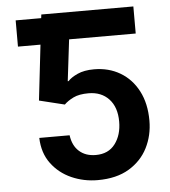

<svg xmlns="http://www.w3.org/2000/svg" viewBox="-53 -775 737 833"><g transform="rotate(-5 316.0 -358.5)"><path d="M225.5 -329.2 115.1 -356.2 142.8 -597.3H44.7V-711.6H155.9L157.7 -727.3H558.6V-609.4H268.5L246.8 -429H250.4Q263.5 -443.9 292.4 -457.2Q321.4 -470.5 364.7 -470.5Q428.3 -470.5 478.2 -441.1Q528.1 -411.6 556.5 -357.1Q584.9 -302.6 584.9 -228Q584.9 -163.7 557.7 -109.7Q530.5 -55.8 475.9 -22.9Q421.2 9.9 339.5 9.9Q278.8 9.9 225.3 -13.8Q171.9 -37.6 138.1 -83.3Q104.4 -128.9 102.3 -194.6H234.4Q240.4 -149.1 268.3 -124.3Q296.2 -99.4 340.6 -99.4Q395.6 -99.4 424.7 -138.1Q453.8 -176.8 453.8 -235.1Q453.8 -297.9 420.6 -333.5Q387.4 -369 331.7 -369Q290.5 -369 265.6 -356.7Q240.8 -344.5 225.5 -329.2Z"/></g></svg>

Font: Interface
Style: Bold
Weight: 700
Designer: Rasmus Andersson
Foundry: rsms
Version: Version 1.8